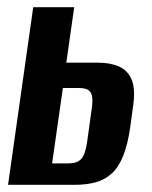

<svg xmlns="http://www.w3.org/2000/svg" viewBox="-20 -514 424 534"><path d="M2.4 0 72.4 -494H186.4L164.4 -339.7H252.3Q286.5 -339.7 310.7 -329.2Q334.9 -318.6 345.9 -293.2Q356.9 -267.8 350.5 -221.6L342.5 -162.3Q335.4 -112 322.5 -80.1Q309.5 -48.2 290.3 -31Q271 -13.8 245.9 -6.9Q220.7 0 187.9 0ZM124.9 -59.6H170.5Q190 -59.6 200.2 -66.9Q210.4 -74.2 215.1 -87.9Q219.8 -101.5 222.4 -119.9L234.1 -204.4Q237.5 -224.9 236.8 -239.4Q236.2 -254 228.2 -261.6Q220.3 -269.2 199.9 -269.2H154.9Z"/></svg>

Font: Alumni Sans SC Thin
Style: Italic
Weight: 100
Italic angle: -8°
Designer: Robert E. Leuschke
Foundry: Robert E. Leuschke
Version: Version 1.016